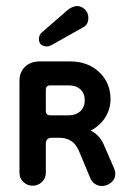

<svg xmlns="http://www.w3.org/2000/svg" viewBox="-20 -610 420 641"><path d="M89 10Q71 10 58 -2.5Q45 -15 45 -32V-340Q45 -369 63.5 -387Q82 -405 113 -405H213Q274 -405 311.5 -369Q349 -333 349 -279Q349 -247 332 -219Q315 -191 283 -174Q297 -167 308.5 -155Q320 -143 327 -126L360 -50Q365 -38 365 -30Q365 -12 351 -0.5Q337 11 320 11Q309 11 298.5 5Q288 -1 282 -14L244 -105Q234 -129 217.5 -139.5Q201 -150 179 -150H153Q133 -150 133 -130V-32Q133 -15 120 -2.5Q107 10 89 10ZM148 -225H209Q234 -225 248.5 -239Q263 -253 263 -275Q263 -298 248.5 -311.5Q234 -325 209 -325H148Q133 -325 133 -310V-240Q133 -225 148 -225ZM120 -502 205 -576Q220 -588 236 -590Q252 -590 263.5 -578.5Q275 -567 275 -550Q275 -528 258 -519L153 -460Q150 -459 146.5 -457Q143 -455 138 -455Q110 -455 110 -480Q110 -493 120 -502Z"/></svg>

Font: Dongle
Style: Bold
Weight: 700
Designer: Yanghee Ryu
Foundry: Yanghee Ryu
Version: Version 2.000